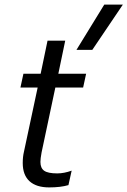

<svg xmlns="http://www.w3.org/2000/svg" viewBox="-20 -801 555 836"><path d="M434 -781H515L382 -584H313ZM79 -91Q79 -118 84 -139L144 -420H69L82 -480H157L187 -624H264L234 -480H355L342 -420H221L161 -137Q156 -110 156 -96Q156 -69 172.5 -57.5Q189 -46 229 -46Q259 -46 292 -58L278 5Q244 15 194 15Q138 15 108.5 -12Q79 -39 79 -91Z"/></svg>

Font: Prompt Light
Style: Italic
Weight: 300
Italic angle: -12°
Designer: Katatrad Team
Foundry: CadsonDemak
Version: Version 1.000